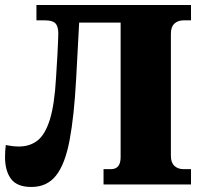

<svg xmlns="http://www.w3.org/2000/svg" viewBox="-20 -734 805 764"><path d="M105 10Q48 10 24 -22Q0 -54 0 -109Q0 -132 3 -157Q32 -151 55 -151Q99 -151 129.5 -175Q160 -199 178.5 -258.5Q197 -318 203 -425Q207 -482 208.5 -516Q210 -550 211 -569Q212 -588 212 -600Q212 -629 200.5 -641Q189 -653 160 -653H125V-714H740V-653H710Q688 -653 674 -640Q660 -627 660 -600V-114Q660 -87 674 -74Q688 -61 710 -61H740V0H392V-61H422Q460 -61 460 -109V-644H295L283 -420Q275 -272 257 -176.5Q239 -81 203 -35.5Q167 10 105 10Z"/></svg>

Font: Noto Serif Black
Style: Regular
Weight: 900
Designer: Monotype Design Team
Foundry: Monotype Imaging Inc.
Version: Version 2.014; ttfautohint (v1.8.4.7-5d5b)